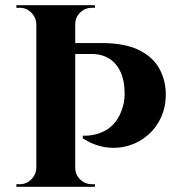

<svg xmlns="http://www.w3.org/2000/svg" viewBox="-20 -720 687 740"><path d="M270 -700V0H120V-700ZM122 -73V0H43V-10Q43 -10 49 -10Q55 -10 56 -10Q82 -10 100.5 -28.5Q119 -47 120 -73ZM122 -627H120Q119 -653 100.5 -671.5Q82 -690 56 -690Q55 -690 49 -690Q43 -690 43 -690V-700H122ZM267 -73H270Q270 -47 289 -28.5Q308 -10 334 -10Q334 -10 340 -10Q346 -10 346 -10V0H267ZM267 -627V-700H346V-690Q346 -690 340 -690Q334 -690 334 -690Q308 -690 289 -671.5Q270 -653 270 -627ZM252 -554H372Q459 -554 512.5 -528.5Q566 -503 591.5 -460Q617 -417 619 -362Q620 -311 601.5 -269.5Q583 -228 550 -199.5Q517 -171 475 -158.5Q433 -146 387.5 -152.5Q342 -159 299 -187V-197Q299 -197 311.5 -197Q324 -197 343.5 -201Q363 -205 384.5 -216Q406 -227 425 -250.5Q444 -274 454 -311Q458 -324 459.5 -340.5Q461 -357 460 -371Q458 -435 425 -473.5Q392 -512 332 -512H262Q262 -512 259.5 -522.5Q257 -533 254.5 -543.5Q252 -554 252 -554Z"/></svg>

Font: Cinzel
Style: Bold
Weight: 700
Designer: Natanael Gama
Version: Version 2.000